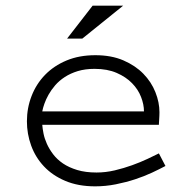

<svg xmlns="http://www.w3.org/2000/svg" viewBox="-20 -638 640 672"><path d="M559.1 -57.1Q539.1 -46.4 512 -33.7Q484.9 -21 452.9 -10.5Q420.9 0 385.3 7.1Q349.6 14.2 313 14.2Q253.4 14.2 208.5 -4.9Q163.6 -23.9 133.8 -55.7Q104 -87.4 89.1 -128.4Q74.2 -169.4 74.2 -213.4Q74.2 -260.3 90.6 -302.2Q106.9 -344.2 137.7 -376Q168.5 -407.7 212.9 -426.3Q257.3 -444.8 313.5 -444.8Q369.6 -444.8 411.6 -426.8Q453.6 -408.7 481.7 -379.9Q509.8 -351.1 523.9 -315.4Q538.1 -279.8 538.1 -245.1Q538.1 -239.3 537.8 -232.7Q537.6 -226.1 537.1 -220Q536.6 -213.9 536.4 -208.7Q536.1 -203.6 536.1 -201.2H127.9Q128.9 -188 132.3 -170.7Q135.7 -153.3 144 -134.8Q152.3 -116.2 166 -98.1Q179.7 -80.1 200.4 -65.9Q221.2 -51.8 250.2 -43Q279.3 -34.2 317.9 -34.2Q349.6 -34.2 381.6 -41.7Q413.6 -49.3 442.6 -59.8Q471.7 -70.3 496.1 -81.8Q520.5 -93.3 536.1 -101.1ZM483.9 -248Q483.9 -272.5 473.6 -298.8Q463.4 -325.2 442.1 -346.9Q420.9 -368.7 388.4 -382.8Q356 -397 311 -397Q278.3 -397 252.4 -389.2Q226.6 -381.3 206.8 -368.4Q187 -355.5 173.1 -339.4Q159.2 -323.2 149.9 -306.6Q140.6 -290 135.3 -274.7Q129.9 -259.3 127.9 -248ZM214.8 -502.9 304.2 -618.2H411.1L268.1 -502.9Z"/></svg>

Font: Ethiopic Sadiss
Style: Regular
Weight: 400
Designer: abass alamnehe
Foundry: Senamirmir Project
Version: Version 5.100